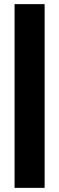

<svg xmlns="http://www.w3.org/2000/svg" viewBox="-20 -700 284 920"><path d="M49.8 200.2V-680.2H193.8V200.2Z"/></svg>

Font: Apfel Grotezk
Style: Bold
Weight: 700
Designer: Luigi Gorlero
Foundry: Collletttivo
Version: Version 2.000;FEAKit 1.0